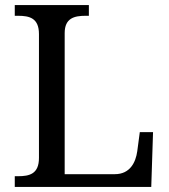

<svg xmlns="http://www.w3.org/2000/svg" viewBox="-20 -734 663 754"><path d="M38 0H574L581 -215H529L519 -140C513 -97 491 -50 431 -50H234V-604C234 -663 272 -672 316 -672H329V-714H38V-672H51C96 -672 133 -663 133 -600V-114C133 -51 96 -42 51 -42H38Z"/></svg>

Font: Noto Serif Balinese
Style: Regular
Weight: 400
Designer: Monotype Design Team
Foundry: Monotype Imaging Inc.
Version: Version 2.005